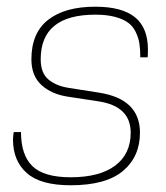

<svg xmlns="http://www.w3.org/2000/svg" viewBox="-20 -546 498 576"><path d="M191.9 9.8Q101.1 9.8 60.1 -27.1Q19 -64 19 -127Q19 -134.3 21 -149.9H43Q43 -80.6 77.4 -47.4Q111.8 -14.2 191.9 -14.2Q278.8 -14.2 325.4 -49.1Q372.1 -84 372.1 -147.9Q372.1 -228 273.9 -242.2L184.1 -255.9Q134.8 -263.2 104.5 -290.8Q74.2 -318.4 74.2 -368.2Q74.2 -447.3 124.5 -486.6Q174.8 -525.9 266.1 -525.9Q345.7 -525.9 384.8 -494.4Q423.8 -462.9 423.8 -397Q423.8 -381.8 422.9 -374H400.9Q400.9 -397.9 398.2 -415.3Q395.5 -432.6 387.2 -450Q378.9 -467.3 364.3 -478Q349.6 -488.8 325 -495.4Q300.3 -502 266.1 -502Q102.1 -502 102.1 -368.2Q102.1 -327.1 125.2 -307.6Q148.4 -288.1 187 -282.2L276.9 -268.1Q399.9 -249 399.9 -147.9Q399.9 -76.2 348.9 -33.2Q297.9 9.8 191.9 9.8Z"/></svg>

Font: Creato Display Thin
Style: Italic
Weight: 265
Italic angle: -10°
Version: Version 1.000